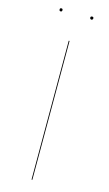

<svg xmlns="http://www.w3.org/2000/svg" viewBox="-126 -864 515 908"><g transform="rotate(15 131.5 -409.5)"><path d="M133 0H129V-680H133ZM63 -812Q63 -804 56 -804Q49 -804 49 -812Q49 -819 56 -819Q63 -819 63 -812ZM214 -812Q214 -809 212 -806.5Q210 -804 207 -804Q203 -804 201 -806.5Q199 -809 199 -812Q199 -819 207 -819Q214 -819 214 -812Z"/></g></svg>

Font: FiraGO Four
Style: Regular
Weight: 100
Designer: bBox Type
Foundry: bBox Type GmbH
Version: Version 1.001